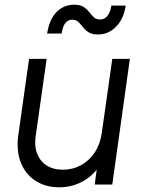

<svg xmlns="http://www.w3.org/2000/svg" viewBox="-20 -787 614 819"><path d="M232 12Q175 12 132 -15.5Q89 -43 69 -93Q49 -143 58 -210L104 -536H179L132 -205Q126 -162 139 -130Q152 -98 180 -80.5Q208 -63 248 -63Q290 -63 325 -82Q360 -101 383.5 -136Q407 -171 414 -219L459 -536H534L459 0H384L398 -104L415 -98Q388 -46 339.5 -17Q291 12 232 12ZM398 -640Q372 -640 357.5 -649.5Q343 -659 333.5 -671.5Q324 -684 314 -693.5Q304 -703 287 -703Q272 -703 260 -690Q248 -677 243 -644H181Q187 -684 203 -711.5Q219 -739 243 -753Q267 -767 296 -767Q322 -767 336.5 -757.5Q351 -748 360.5 -735.5Q370 -723 380 -713.5Q390 -704 407 -704Q426 -704 438.5 -719.5Q451 -735 455 -763H516Q508 -707 475.5 -673.5Q443 -640 398 -640Z"/></svg>

Font: Plus Jakarta Sans
Style: Italic
Weight: 400
Italic angle: -8°
Designer: Gumpita Rahayu
Foundry: Tokotype
Version: Version 2.006